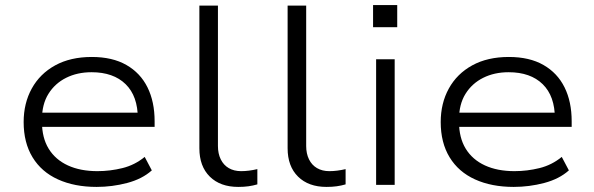

<svg xmlns="http://www.w3.org/2000/svg" viewBox="-20 -727 2337 755"><path d="M360 8Q273 8 208 -21.5Q143 -51 108 -108.5Q73 -166 73 -247Q73 -321 105 -379Q137 -437 197 -470Q257 -503 341 -503Q422 -503 477 -471.5Q532 -440 560 -383.5Q588 -327 588 -250V-228H124V-284H546L522 -261Q522 -349 474 -396Q426 -443 340 -443Q284 -443 240 -421Q196 -399 170.5 -358Q145 -317 145 -258V-248Q145 -185 171.5 -142Q198 -99 247 -76.5Q296 -54 363 -54Q413 -54 461.5 -66Q510 -78 549 -110L577 -57Q539 -23 480 -7.5Q421 8 360 8Z M917 8Q846 8 805 -32.5Q764 -73 764 -144V-705H837V-153Q837 -123 848 -100.5Q859 -78 879.5 -66Q900 -54 928 -54Q943 -54 959 -56Q975 -58 992 -62V-2Q975 3 957 5.5Q939 8 917 8Z M1264 8Q1193 8 1152 -32.5Q1111 -73 1111 -144V-705H1184V-153Q1184 -123 1195 -100.5Q1206 -78 1226.5 -66Q1247 -54 1275 -54Q1290 -54 1306 -56Q1322 -58 1339 -62V-2Q1322 3 1304 5.5Q1286 8 1264 8Z M1447 -620V-707H1542V-620ZM1459 0V-494H1532V0Z M2000 8Q1913 8 1848 -21.5Q1783 -51 1748 -108.5Q1713 -166 1713 -247Q1713 -321 1745 -379Q1777 -437 1837 -470Q1897 -503 1981 -503Q2062 -503 2117 -471.5Q2172 -440 2200 -383.5Q2228 -327 2228 -250V-228H1764V-284H2186L2162 -261Q2162 -349 2114 -396Q2066 -443 1980 -443Q1924 -443 1880 -421Q1836 -399 1810.5 -358Q1785 -317 1785 -258V-248Q1785 -185 1811.5 -142Q1838 -99 1887 -76.5Q1936 -54 2003 -54Q2053 -54 2101.5 -66Q2150 -78 2189 -110L2217 -57Q2179 -23 2120 -7.5Q2061 8 2000 8Z"/></svg>

Font: Nunito Sans 7pt SemiExpanded Light
Style: Regular
Weight: 300
Width: 6
Designer: Vernon Adams
Foundry: Vernon Adams
Version: Version 3.101;gftools[0.9.27]